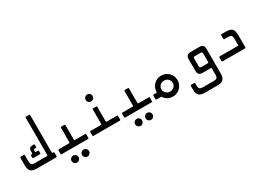

<svg xmlns="http://www.w3.org/2000/svg" viewBox="-27 -1563 3638 2678"><g transform="rotate(-30 1792.0 -224.0)"><path d="M160 0Q88 0 60 -28Q32 -56 32 -128V-248L40 -256H96L104 -248V-144Q104 -108 118 -94Q132 -80 168 -80H368L376 -88V-696L384 -704H440L448 -696V-88L456 -80H472L480 -72V-8L472 0ZM184 -152 176 -160V-200L184 -208H198L206 -216V-248Q206 -284 220 -298Q234 -312 270 -312H290L298 -304V-264L290 -256H274Q250 -256 250 -232V-216L258 -208H296L304 -200V-160L296 -152Z M552 0 544 -8V-72L552 -80H724L732 -88V-328L740 -336H796L804 -328V-88L812 -80H984L992 -72V-8L984 0ZM684 208Q661 208 644.5 191.5Q628 175 628 152Q628 129 644.5 112.5Q661 96 684 96Q707 96 723.5 112.5Q740 129 740 152Q740 175 723.5 191.5Q707 208 684 208ZM852 208Q829 208 812.5 191.5Q796 175 796 152Q796 129 812.5 112.5Q829 96 852 96Q875 96 891.5 112.5Q908 129 908 152Q908 175 891.5 191.5Q875 208 852 208Z M1064 0 1056 -8V-72L1064 -80H1236L1244 -88V-328L1252 -336H1308L1316 -328V-88L1324 -80H1496L1504 -72V-8L1496 0ZM1280 -432Q1257 -432 1240.5 -448.5Q1224 -465 1224 -488Q1224 -511 1240.5 -527.5Q1257 -544 1280 -544Q1303 -544 1319.5 -527.5Q1336 -511 1336 -488Q1336 -465 1319.5 -448.5Q1303 -432 1280 -432Z M1576 0 1568 -8V-72L1576 -80H1748L1756 -88V-328L1764 -336H1820L1828 -328V-88L1836 -80H2008L2016 -72V-8L2008 0ZM1708 208Q1685 208 1668.5 191.5Q1652 175 1652 152Q1652 129 1668.5 112.5Q1685 96 1708 96Q1731 96 1747.5 112.5Q1764 129 1764 152Q1764 175 1747.5 191.5Q1731 208 1708 208ZM1876 208Q1853 208 1836.5 191.5Q1820 175 1820 152Q1820 129 1836.5 112.5Q1853 96 1876 96Q1899 96 1915.5 112.5Q1932 129 1932 152Q1932 175 1915.5 191.5Q1899 208 1876 208Z M2304 80Q2258 80 2220.5 58Q2183 36 2161 0H2080L2072 -8V-72L2080 -80H2128L2136 -88Q2136 -135 2158.5 -173Q2181 -211 2219.5 -233.5Q2258 -256 2304 -256Q2351 -256 2389 -233.5Q2427 -211 2449.5 -173Q2472 -135 2472 -88Q2472 -42 2449.5 -3.5Q2427 35 2389 57.5Q2351 80 2304 80ZM2212 -88Q2212 -54 2238 -27Q2264 0 2304 0Q2345 0 2370.5 -27Q2396 -54 2396 -88Q2396 -123 2370.5 -149.5Q2345 -176 2304 -176Q2264 -176 2238 -149.5Q2212 -123 2212 -88Z M2720 256H2912Q2984 256 3012 228Q3040 200 3040 128V-264Q3040 -336 2968 -336H2824Q2752 -336 2752 -264V-72Q2752 0 2824 0H2960L2968 8V112Q2968 148 2954 162Q2940 176 2904 176H2728Q2692 176 2678 162Q2664 148 2664 112V72L2656 64H2600L2592 72V128Q2592 200 2620 228Q2648 256 2720 256ZM2848 -80Q2824 -80 2824 -104V-232Q2824 -256 2848 -256H2944Q2968 -256 2968 -232V-88L2960 -80Z M3144 0 3136 -8V-72L3144 -80H3448V-192Q3448 -228 3434 -242Q3420 -256 3384 -256H3320L3312 -264V-328L3320 -336H3392Q3464 -336 3492 -308Q3520 -280 3520 -208V-8L3512 0Z"/></g></svg>

Font: Hasubi Mono
Style: Regular
Weight: 400
Designer: Eli Heuer
Foundry: Eli Heuer
Version: Version 1.000